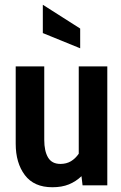

<svg xmlns="http://www.w3.org/2000/svg" viewBox="-20 -779 508 807"><path d="M200 8Q123 8 84.5 -43Q46 -94 46 -175V-500H166V-191Q166 -144 182 -117Q198 -90 234 -90Q259 -90 278 -101.2Q297 -112.5 311 -133V-500H431V0H327L322.5 -38.5Q299 -16 269.5 -4Q240 8 200 8ZM317 -576 160 -640V-759L317 -659Z"/></svg>

Font: Cabin Condensed
Style: Bold
Weight: 700
Width: 3
Designer: Pablo Impallari
Foundry: Pablo Impallari. http://www.impallari.com Igino Marini. http://www.ikern.com
Version: Version 3.001; ttfautohint (v1.8.3)